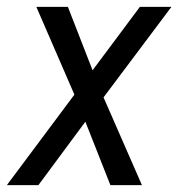

<svg xmlns="http://www.w3.org/2000/svg" viewBox="-23 -540 543 560"><path d="M-3 0 194 -264 83 -520H175L247 -335L385 -520H477L279 -256L391 0H299L226 -185L89 0Z"/></svg>

Font: Iosevka SS04 Oblique
Style: Regular
Weight: 400
Italic angle: -9°
Monospace: yes
Designer: Belleve Invis
Foundry: Belleve Invis
Version: Version 19.0.0; ttfautohint (v1.8.4)